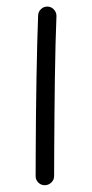

<svg xmlns="http://www.w3.org/2000/svg" viewBox="-20 -521 272 568"><path d="M121.1 -501.5Q132.3 -501 139.9 -492.4Q147.5 -483.9 147 -472.7Q145.5 -438.5 144.3 -390.1Q143.1 -341.8 142.3 -286.9Q141.6 -231.9 141.1 -177.7Q140.6 -123.5 140.4 -77.1Q140.1 -30.8 140.1 0Q140.1 11.2 131.8 19Q123.5 26.9 112.3 26.9Q101.1 26.9 93.3 19Q85.4 11.2 85.4 0Q85.4 -30.8 85.7 -77.4Q85.9 -124 86.4 -178.2Q86.9 -232.4 87.9 -287.6Q88.9 -342.8 90.1 -391.8Q91.3 -440.9 92.8 -475.6Q93.3 -486.8 101.6 -494.4Q109.9 -502 121.1 -501.5Z"/></svg>

Font: Mikhak Light
Style: Regular
Weight: 300
Designer: Amin Abedi
Version: Version 3.3